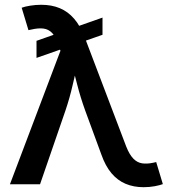

<svg xmlns="http://www.w3.org/2000/svg" viewBox="-20 -759 701 791"><path d="M130.4 -520.5V-590.8L402.3 -686.5V-615.7ZM21 0 229 -549.8 220.2 -573.7Q209.5 -607.9 194.6 -623.3Q179.7 -638.7 158.7 -641.4Q137.7 -644 108.9 -637.2L97.2 -634.8L69.3 -727.1Q81.5 -731.9 104 -735.6Q126.5 -739.3 149.9 -739.3Q192.9 -739.3 226.3 -725.3Q259.8 -711.4 285.4 -681.9Q311 -652.3 329.1 -605L500 -155.3Q513.2 -122.1 529.1 -105.7Q544.9 -89.4 564.9 -86.2Q585 -83 610.4 -88.4L623.5 -91.3L650.9 -0.5Q639.6 3.9 617.9 8.1Q596.2 12.2 571.3 12.2Q530.8 12.2 497.6 -1.7Q464.4 -15.6 439.2 -45.4Q414.1 -75.2 397.5 -122.6L330.6 -304.7Q311.5 -357.9 298.6 -408.4Q285.6 -459 271.5 -512.7H304.7Q291 -460.4 279.3 -408.7Q267.6 -356.9 250 -304.7L145 0Z"/></svg>

Font: Inter
Style: 540
Weight: 540
Designer: Rasmus Andersson
Foundry: rsms
Version: Version 4.001;git-66647c0bb